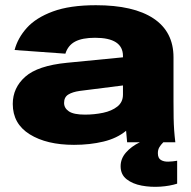

<svg xmlns="http://www.w3.org/2000/svg" viewBox="-20 -546 733 737"><path d="M264 10Q159 10 94 -30.5Q29 -71 29 -147Q29 -209 77 -251.5Q125 -294 237 -305L452 -326V-331Q452 -401 345 -401Q296 -401 268.5 -386.5Q241 -372 231 -340L36 -354Q48 -400 83 -439Q118 -478 183 -502Q248 -526 348 -526Q493 -526 569.5 -475Q646 -424 646 -326V-155Q646 -118 646.5 -93Q647 -68 648.5 -46.5Q650 -25 653 0H607Q597 10 591.5 19.5Q586 29 586 42Q586 61 597.5 68Q609 75 626 74.5Q643 74 660 71V159Q632 168 595.5 170.5Q559 173 524 166.5Q489 160 466 142Q443 124 443 92Q443 63 463.5 39.5Q484 16 517 0H468L464 -44Q429 -15 377 -2.5Q325 10 264 10ZM226 -151Q226 -131 244.5 -118.5Q263 -106 306 -106Q342 -106 375.5 -113Q409 -120 430.5 -137Q452 -154 452 -183V-218L286 -197Q258 -193 242 -183Q226 -173 226 -151Z"/></svg>

Font: Special Gothic Extended Bold
Style: Regular
Weight: 700
Width: 7
Designer: Alistair McCready
Foundry: Monolith
Version: Version 1.000; ttfautohint (v1.8.4.7-5d5b)